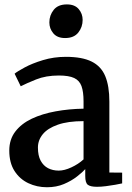

<svg xmlns="http://www.w3.org/2000/svg" viewBox="-20 -816 582 848"><path d="M187.5 11Q143 11 105 -7Q67 -25 44 -61Q21 -97 21 -151Q21 -200.5 47.8 -235.2Q74.5 -270 120.5 -291.8Q166.5 -313.5 225.5 -324.2Q284.5 -335 349 -336V-368.5Q349 -410.5 340 -435.5Q331 -460.5 307.5 -471.5Q284 -482.5 240 -482.5Q182.5 -482.5 139.2 -465Q96 -447.5 71.5 -435L44.5 -490.5Q55.5 -500 88.8 -518Q122 -536 169.8 -550.5Q217.5 -565 271 -565Q342.5 -565 384.5 -544.2Q426.5 -523.5 444.8 -479.8Q463 -436 463 -367.5V-54L519.5 -53.5V-6Q508.5 -3.5 489.2 0Q470 3.5 448.2 6.2Q426.5 9 408.5 9Q379.5 9 368 0.2Q356.5 -8.5 356.5 -38.5V-69Q344.5 -55.5 320.2 -36.5Q296 -17.5 262.5 -3.2Q229 11 187.5 11ZM239.5 -62.5Q264.5 -62.5 295.2 -76.8Q326 -91 349 -112V-281Q280 -281 235.2 -265.2Q190.5 -249.5 169 -223.2Q147.5 -197 147.5 -164Q147.5 -129 159.5 -106.5Q171.5 -84 192.2 -73.2Q213 -62.5 239.5 -62.5ZM267 -648Q233 -648 215.5 -668.8Q198 -689.5 198 -717Q198 -748.5 217.2 -772.5Q236.5 -796.5 275 -796.5H276Q310 -796.5 327.5 -776Q345 -755.5 345 -728Q345 -696.5 325.8 -672.2Q306.5 -648 268 -648Z"/></svg>

Font: Merriweather 24pt SemiBold
Style: Regular
Weight: 600
Designer: Eben Sorkin
Foundry: Eben Sorkin
Version: Version 2.100